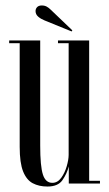

<svg xmlns="http://www.w3.org/2000/svg" viewBox="-20 -671 398 702"><path d="M153.5 11Q122.5 11 99.8 -1Q77 -13 64.5 -44.2Q52 -75.5 52 -134V-513H13.5V-523H127V-138.5Q127 -63.5 136.8 -33Q146.5 -2.5 171.5 -2.5Q190.5 -2.5 203.8 -20.8Q217 -39 224 -63.2Q231 -87.5 231 -105V-513H192V-523H306V-10H345.5V0H231.5V-62.5Q224.5 -35.5 208.2 -12.2Q192 11 153.5 11ZM242 -556 142.5 -596.5Q129 -602 119.5 -610.2Q110 -618.5 110 -630.5Q110 -639 115.8 -645Q121.5 -651 133 -651Q143 -651 150.8 -646.8Q158.5 -642.5 165 -636L244.5 -560Z"/></svg>

Font: Imbue 100pt
Style: Regular
Weight: 400
Designer: Tyler Finck
Foundry: Etcetera Type Company
Version: Version 1.102; ttfautohint (v1.8.3)